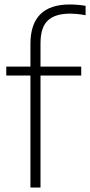

<svg xmlns="http://www.w3.org/2000/svg" viewBox="-20 -838 402 858"><path d="M116 0V-500.5H8V-540.5H116V-641.5Q116 -818 291.5 -818Q308.5 -818 327 -816.5Q345.5 -815 362.5 -812V-770Q326 -777 292 -777Q226.5 -777 193.8 -746.5Q161 -716 161 -643.5V-540.5H343V-500.5H161V0Z"/></svg>

Font: Encode Sans XLt
Style: Regular
Weight: 200
Designer: Multiple Designers
Foundry: Impallari Type
Version: Version 3.002; ttfautohint (v1.8.3) -l 8 -r 50 -G 200 -x 14 